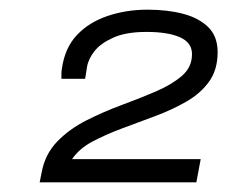

<svg xmlns="http://www.w3.org/2000/svg" viewBox="-20 -817 470 397"><path d="M62 -440 66 -460Q73 -498 98 -524Q123 -550 158.5 -568Q194 -586 232 -600Q270 -614 302.5 -628Q335 -642 356 -660Q377 -678 377 -705Q377 -729 352 -740Q327 -751 283 -751Q241 -751 215 -739.5Q189 -728 176 -712Q163 -696 160 -679L156 -654H107Q107 -659 107 -664.5Q107 -670 108 -675Q114 -718 139 -744.5Q164 -771 202.5 -784Q241 -797 285 -797Q326 -797 358.5 -788.5Q391 -780 410.5 -761Q430 -742 430 -709Q430 -673 412.5 -648.5Q395 -624 365.5 -607Q336 -590 301 -577Q266 -564 232.5 -551.5Q199 -539 171.5 -524.5Q144 -510 129 -488H395L386 -440Z"/></svg>

Font: Archivo Expanded ExtraLight
Style: Italic
Weight: 250
Width: 7
Italic angle: -10°
Designer: Hector Gatti
Foundry: Omnibus-Type
Version: Version 2.001